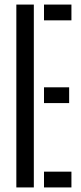

<svg xmlns="http://www.w3.org/2000/svg" viewBox="-20 -820 355 840"><path d="M51.5 0V-800H128V0ZM172.5 -731V-800H292.5V-731ZM172.5 -369V-438H282.5V-369ZM172.5 0V-69H292.5V0Z"/></svg>

Font: Big Shoulders Stencil Display Medium
Style: Regular
Weight: 500
Designer: Patric King
Foundry: XO Type Co
Version: Version 1.000